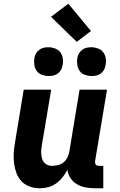

<svg xmlns="http://www.w3.org/2000/svg" viewBox="-20 -1000 640 1028"><path d="M194 8Q165 8 139.5 -1Q114 -10 96 -28.5Q78 -47 68.5 -72Q59 -97 55.5 -124Q52 -151 53.5 -179Q55 -207 60 -235L107 -520H254L203 -216Q200 -198 200.5 -180Q201 -162 206.5 -146.5Q212 -131 226 -121.5Q240 -112 258 -112Q274 -112 290.5 -116Q307 -120 320 -130.5Q333 -141 340.5 -156.5Q348 -172 351 -187L406 -520H553L489 -137Q489 -132 489.5 -127Q490 -122 493 -118.5Q496 -115 500.5 -113.5Q505 -112 510 -112H533V8H490Q464 8 439 3.5Q414 -1 393 -13Q372 -25 358 -45.5Q344 -66 341 -91Q330 -70 315 -51Q300 -32 280.5 -18Q261 -4 238.5 2Q216 8 194 8ZM470 -593Q452 -593 434.5 -599.5Q417 -606 407 -619.5Q397 -633 394 -651.5Q391 -670 394 -689Q396 -702 402.5 -713.5Q409 -725 420.5 -733.5Q432 -742 444 -744.5Q456 -747 469 -747Q487 -747 504.5 -740.5Q522 -734 532.5 -720.5Q543 -707 546 -688.5Q549 -670 545 -651Q543 -638 537 -626.5Q531 -615 519.5 -606.5Q508 -598 495.5 -595.5Q483 -593 470 -593ZM240 -593Q222 -593 204.5 -599.5Q187 -606 177 -619.5Q167 -633 164 -651.5Q161 -670 164 -689Q166 -702 172.5 -713.5Q179 -725 190.5 -733.5Q202 -742 214 -744.5Q226 -747 239 -747Q257 -747 274.5 -740.5Q292 -734 302.5 -720.5Q313 -707 316 -688.5Q319 -670 315 -651Q313 -638 307 -626.5Q301 -615 289.5 -606.5Q278 -598 265.5 -595.5Q253 -593 240 -593ZM391 -776 253 -910 346 -980 467 -834Z"/></svg>

Font: Iosevka Heavy Extended
Style: Italic
Weight: 900
Width: 7
Italic angle: -9°
Monospace: yes
Designer: Belleve Invis
Foundry: Belleve Invis
Version: Version 32.5.0; ttfautohint (v1.8.4)